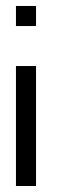

<svg xmlns="http://www.w3.org/2000/svg" viewBox="-20 -620 207 640"><path d="M33.2 -399.9H100.1V0H33.2ZM100.1 -600.1V-533.2H33.2V-600.1Z"/></svg>

Font: Malkor
Style: Regular
Weight: 400
Version: Version 1.3